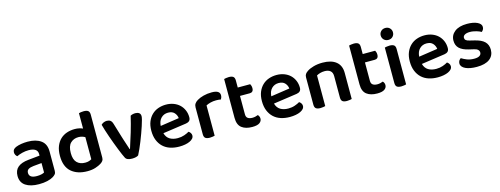

<svg xmlns="http://www.w3.org/2000/svg" viewBox="-19 -1431 5703 2192"><g transform="rotate(-15 2833.0 -335.0)"><path d="M250 -81Q279 -81 303 -86.5Q327 -92 338 -100V-211L241 -202Q201 -198 180 -184.5Q159 -171 159 -142Q159 -113 180.5 -97Q202 -81 250 -81ZM246 -488Q344 -488 402.5 -446Q461 -404 461 -316V-85Q461 -61 449 -47Q437 -33 419 -22Q391 -5 348 5Q305 15 250 15Q150 15 92.5 -23.5Q35 -62 35 -139Q35 -206 77.5 -241.5Q120 -277 201 -285L338 -299V-317Q338 -355 310.5 -373Q283 -391 233 -391Q194 -391 157 -381.5Q120 -372 91 -358Q80 -366 72.5 -379.5Q65 -393 65 -409Q65 -429 74.5 -441.5Q84 -454 105 -464Q134 -476 171 -482Q208 -488 246 -488Z M1024 -92Q1024 -69 1014 -55Q1004 -41 984 -28Q959 -12 918 1.5Q877 15 823 15Q703 15 632.5 -46.5Q562 -108 562 -235Q562 -301 581 -348.5Q600 -396 632.5 -427Q665 -458 709 -473Q753 -488 804 -488Q831 -488 855 -482.5Q879 -477 898 -469V-650Q906 -653 921.5 -655.5Q937 -658 955 -658Q991 -658 1007.5 -645Q1024 -632 1024 -599ZM898 -367Q883 -376 863 -382Q843 -388 820 -388Q764 -388 727 -352Q690 -316 690 -234Q690 -157 725.5 -121.5Q761 -86 822 -86Q848 -86 866.5 -92Q885 -98 898 -106Z M1519 -484Q1545 -484 1562.5 -472Q1580 -460 1580 -432Q1580 -419 1572.5 -390Q1565 -361 1552.5 -323Q1540 -285 1524 -241Q1508 -197 1491 -154.5Q1474 -112 1457 -74Q1440 -36 1426 -10Q1416 -2 1396 3Q1376 8 1352 8Q1323 8 1302.5 0.5Q1282 -7 1273 -24Q1264 -41 1251 -71Q1238 -101 1223 -139Q1208 -177 1192 -219.5Q1176 -262 1161.5 -304Q1147 -346 1134.5 -385Q1122 -424 1114 -455Q1124 -467 1142.5 -475.5Q1161 -484 1181 -484Q1207 -484 1223.5 -472Q1240 -460 1249 -429L1299 -264Q1305 -244 1312.5 -221.5Q1320 -199 1327 -177.5Q1334 -156 1340.5 -136.5Q1347 -117 1351 -104H1355Q1384 -192 1412 -285.5Q1440 -379 1461 -470Q1473 -477 1488.5 -480.5Q1504 -484 1519 -484Z M1770 -180Q1784 -129 1822 -106Q1860 -83 1916 -83Q1958 -83 1993.5 -95.5Q2029 -108 2051 -122Q2065 -114 2074 -100Q2083 -86 2083 -70Q2083 -50 2069.5 -34.5Q2056 -19 2032.5 -8Q2009 3 1977 9Q1945 15 1908 15Q1849 15 1800.5 -1Q1752 -17 1717.5 -49.5Q1683 -82 1663.5 -130Q1644 -178 1644 -242Q1644 -304 1663 -350Q1682 -396 1714.5 -427Q1747 -458 1790 -473Q1833 -488 1881 -488Q1930 -488 1971 -472.5Q2012 -457 2041 -429.5Q2070 -402 2086.5 -363.5Q2103 -325 2103 -280Q2103 -252 2088.5 -238Q2074 -224 2048 -220ZM1881 -393Q1832 -393 1799 -360.5Q1766 -328 1762 -268L1984 -301Q1980 -338 1955 -365.5Q1930 -393 1881 -393Z M2328 -1Q2319 1 2304 4Q2289 7 2270 7Q2235 7 2218 -6Q2201 -19 2201 -52V-369Q2201 -395 2213 -413Q2225 -431 2248 -445Q2279 -464 2324.5 -476Q2370 -488 2423 -488Q2518 -488 2518 -429Q2518 -415 2513.5 -402.5Q2509 -390 2504 -382Q2481 -387 2447 -387Q2412 -387 2381 -379Q2350 -371 2328 -359Z M2725 -147Q2725 -115 2744.5 -101Q2764 -87 2799 -87Q2816 -87 2833.5 -91Q2851 -95 2865 -101Q2873 -93 2878.5 -81.5Q2884 -70 2884 -55Q2884 -25 2857 -5.5Q2830 14 2770 14Q2691 14 2645.5 -21.5Q2600 -57 2600 -139V-598Q2608 -600 2623.5 -603Q2639 -606 2657 -606Q2692 -606 2708.5 -593Q2725 -580 2725 -547V-464H2872Q2877 -456 2881 -443Q2885 -430 2885 -415Q2885 -389 2873 -377Q2861 -365 2841 -365H2725V-147Z M3077 -180Q3091 -129 3129 -106Q3167 -83 3223 -83Q3265 -83 3300.5 -95.5Q3336 -108 3358 -122Q3372 -114 3381 -100Q3390 -86 3390 -70Q3390 -50 3376.5 -34.5Q3363 -19 3339.5 -8Q3316 3 3284 9Q3252 15 3215 15Q3156 15 3107.5 -1Q3059 -17 3024.5 -49.5Q2990 -82 2970.5 -130Q2951 -178 2951 -242Q2951 -304 2970 -350Q2989 -396 3021.5 -427Q3054 -458 3097 -473Q3140 -488 3188 -488Q3237 -488 3278 -472.5Q3319 -457 3348 -429.5Q3377 -402 3393.5 -363.5Q3410 -325 3410 -280Q3410 -252 3395.5 -238Q3381 -224 3355 -220ZM3188 -393Q3139 -393 3106 -360.5Q3073 -328 3069 -268L3291 -301Q3287 -338 3262 -365.5Q3237 -393 3188 -393Z M3822 -305Q3822 -348 3797.5 -368Q3773 -388 3731 -388Q3702 -388 3677.5 -381Q3653 -374 3635 -363V-1Q3626 1 3611 4Q3596 7 3577 7Q3542 7 3525 -6Q3508 -19 3508 -52V-373Q3508 -397 3518 -412Q3528 -427 3549 -441Q3578 -461 3626 -474.5Q3674 -488 3732 -488Q3835 -488 3891.5 -442.5Q3948 -397 3948 -309V-1Q3940 1 3924.5 4Q3909 7 3891 7Q3855 7 3838.5 -6Q3822 -19 3822 -52V-305Z M4202 -147Q4202 -115 4221.5 -101Q4241 -87 4276 -87Q4293 -87 4310.5 -91Q4328 -95 4342 -101Q4350 -93 4355.5 -81.5Q4361 -70 4361 -55Q4361 -25 4334 -5.5Q4307 14 4247 14Q4168 14 4122.5 -21.5Q4077 -57 4077 -139V-598Q4085 -600 4100.5 -603Q4116 -606 4134 -606Q4169 -606 4185.5 -593Q4202 -580 4202 -547V-464H4349Q4354 -456 4358 -443Q4362 -430 4362 -415Q4362 -389 4350 -377Q4338 -365 4318 -365H4202V-147Z M4465 -470Q4473 -472 4488.5 -475Q4504 -478 4522 -478Q4558 -478 4574.5 -465Q4591 -452 4591 -419V-1Q4583 1 4567.5 4Q4552 7 4534 7Q4498 7 4481.5 -6Q4465 -19 4465 -52ZM4455 -615Q4455 -644 4475.5 -664.5Q4496 -685 4528 -685Q4560 -685 4580 -664.5Q4600 -644 4600 -615Q4600 -585 4580 -564.5Q4560 -544 4528 -544Q4496 -544 4475.5 -564.5Q4455 -585 4455 -615Z M4825 -180Q4839 -129 4877 -106Q4915 -83 4971 -83Q5013 -83 5048.5 -95.5Q5084 -108 5106 -122Q5120 -114 5129 -100Q5138 -86 5138 -70Q5138 -50 5124.5 -34.5Q5111 -19 5087.5 -8Q5064 3 5032 9Q5000 15 4963 15Q4904 15 4855.5 -1Q4807 -17 4772.5 -49.5Q4738 -82 4718.5 -130Q4699 -178 4699 -242Q4699 -304 4718 -350Q4737 -396 4769.5 -427Q4802 -458 4845 -473Q4888 -488 4936 -488Q4985 -488 5026 -472.5Q5067 -457 5096 -429.5Q5125 -402 5141.5 -363.5Q5158 -325 5158 -280Q5158 -252 5143.5 -238Q5129 -224 5103 -220ZM4936 -393Q4887 -393 4854 -360.5Q4821 -328 4817 -268L5039 -301Q5035 -338 5010 -365.5Q4985 -393 4936 -393Z M5628 -134Q5628 -64 5576 -24.5Q5524 15 5424 15Q5383 15 5349.5 9Q5316 3 5291.5 -8.5Q5267 -20 5253.5 -36.5Q5240 -53 5240 -73Q5240 -92 5248.5 -106Q5257 -120 5271 -129Q5299 -111 5335.5 -97Q5372 -83 5420 -83Q5461 -83 5482 -96.5Q5503 -110 5503 -134Q5503 -175 5443 -188L5387 -201Q5313 -218 5277.5 -252Q5242 -286 5242 -343Q5242 -408 5294 -448.5Q5346 -489 5440 -489Q5476 -489 5506.5 -483.5Q5537 -478 5559.5 -467.5Q5582 -457 5594.5 -442.5Q5607 -428 5607 -409Q5607 -391 5599 -377.5Q5591 -364 5580 -356Q5571 -362 5556.5 -368Q5542 -374 5524.5 -379Q5507 -384 5487.5 -387.5Q5468 -391 5449 -391Q5410 -391 5388 -378.5Q5366 -366 5366 -343Q5366 -326 5378.5 -315Q5391 -304 5422 -297L5471 -285Q5554 -266 5591 -229.5Q5628 -193 5628 -134Z"/></g></svg>

Font: Baloo Da 2 SemiBold
Style: Regular
Weight: 600
Designer: Noopur Datye, Sulekha Rajkumar and Ek Type
Foundry: Ek Type
Version: Version 1.640;hotconv 1.0.111;makeotfexe 2.5.65597; ttfautoh